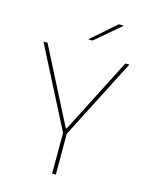

<svg xmlns="http://www.w3.org/2000/svg" viewBox="-122 -902 765 979"><g transform="rotate(15 260.0 -412.0)"><path d="M268.5 -213.5H251L33 -639H54.5L201.5 -351L257 -242.5H262.5L318 -351L465 -639H486.5ZM269.5 0H250V-235.5H269.5ZM251 -709.5 381 -823.5H407V-822.5L273.5 -709H251Z"/></g></svg>

Font: Anek Devanagari Medium Thin
Style: Regular
Weight: 250
Version: Version 1.003